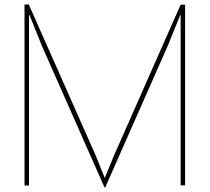

<svg xmlns="http://www.w3.org/2000/svg" viewBox="-20 -830 939 860"><path d="M809.1 -809.1V0H789.1V-762.2H787.1L731 -624L451.2 9.8H448.2L167 -626L111.8 -763.2H109.9V1H89.8V-810.1H108.9L408.2 -134.8L448.2 -35.2H450.2L491.2 -134.8L789.1 -809.1Z"/></svg>

Font: Sinkin Sans 100 Thin
Style: Regular
Weight: 100
Designer: Keith Bates
Foundry: K-Type
Version: Sinkin Sans (version 1.0)  by Keith Bates   •   © 2014   www